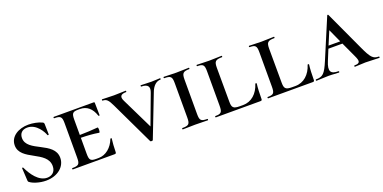

<svg xmlns="http://www.w3.org/2000/svg" viewBox="-15 -1041 3208 1607"><g transform="rotate(-20 1589.0 -237.5)"><path d="M134 -392C134 -430 156 -460 205 -460C287 -460 334 -371 343 -343C345 -338 355 -341 355 -345L353 -438C352 -447 350 -452 337 -457C309 -470 263 -480 222 -480C135 -480 56 -435 56 -355C56 -216 296 -223 296 -85C296 -29 258 -8 220 -8C146 -8 91 -88 60 -155C58 -160 47 -159 49 -153L55 -47C55 -36 58 -30 64 -27C89 -7 147 12 203 12C308 12 379 -50 379 -128C379 -275 134 -265 134 -392Z M827 -133C801 -63 744 -16 681 -16H658C607 -16 598 -29 598 -85V-226C655 -225 705 -222 757 -213C766 -211 768 -261 758 -259C705 -254 655 -252 598 -251V-386C598 -443 607 -455 658 -455H672C734 -455 776 -419 799 -350C800 -346 810 -346 810 -350C810 -375 808 -427 808 -460C808 -465 806 -468 799 -468H444C440 -468 440 -456 444 -456C502 -456 512 -444 512 -387V-81C512 -23 502 -12 444 -12C440 -12 440 0 444 0H816C828 0 831 -4 831 -15C831 -53 835 -102 839 -133C839 -137 828 -137 827 -133Z M1391 -468C1362 -468 1347 -465 1315 -465C1269 -465 1247 -468 1219 -468C1216 -468 1216 -456 1219 -456C1282 -456 1295 -426 1276 -378L1178 -116L1042 -395C1021 -438 1038 -456 1085 -456C1089 -456 1089 -468 1085 -468C1055 -468 1023 -465 980 -465C931 -465 908 -468 875 -468C871 -468 871 -456 875 -456C911 -456 925 -439 951 -385L1134 -1C1137 4 1154 4 1157 -1L1301 -372C1321 -428 1353 -456 1391 -456C1395 -456 1395 -468 1391 -468Z M1580 -81V-385C1580 -442 1590 -456 1648 -456C1651 -456 1651 -468 1648 -468C1619 -468 1580 -465 1535 -465C1494 -465 1454 -468 1424 -468C1420 -468 1420 -456 1424 -456C1483 -456 1493 -444 1493 -387V-81C1493 -23 1483 -12 1424 -12C1420 -12 1420 0 1424 0C1454 0 1494 -2 1535 -2C1580 -2 1617 0 1648 0C1651 0 1651 -12 1648 -12C1590 -12 1580 -23 1580 -81Z M1868 -386C1868 -443 1879 -456 1940 -456C1943 -456 1943 -468 1940 -468C1910 -468 1871 -465 1828 -465C1787 -465 1749 -468 1718 -468C1714 -468 1714 -456 1718 -456C1771 -456 1781 -444 1781 -387V-81C1781 -23 1771 -12 1718 -12C1714 -12 1714 0 1718 0H2115C2127 0 2130 -4 2130 -15C2130 -58 2132 -115 2137 -150C2137 -154 2126 -155 2125 -152C2100 -71 2043 -19 1968 -19H1939C1880 -19 1869 -33 1869 -85Z M2334 -386C2334 -443 2345 -456 2406 -456C2409 -456 2409 -468 2406 -468C2376 -468 2337 -465 2294 -465C2253 -465 2215 -468 2184 -468C2180 -468 2180 -456 2184 -456C2237 -456 2247 -444 2247 -387V-81C2247 -23 2237 -12 2184 -12C2180 -12 2180 0 2184 0H2581C2593 0 2596 -4 2596 -15C2596 -58 2598 -115 2603 -150C2603 -154 2592 -155 2591 -152C2566 -71 2509 -19 2434 -19H2405C2346 -19 2335 -33 2335 -85Z M3174 -12C3124 -12 3105 -32 3057 -137L2897 -483C2895 -488 2888 -488 2886 -483L2738 -132C2695 -30 2675 -12 2615 -12C2609 -12 2609 0 2615 0C2655 0 2676 -4 2723 -4C2765 -4 2782 0 2815 0C2821 0 2821 -12 2815 -12C2746 -12 2726 -39 2761 -123L2800 -218H2925L2987 -84C3011 -33 3011 -12 2958 -12C2952 -12 2952 0 2958 0C2988 0 3021 -4 3052 -4C3091 -4 3136 0 3174 0C3180 0 3180 -12 3174 -12ZM2810 -242 2860 -361 2914 -242Z"/></g></svg>

Font: Cormorant SC Semi
Style: Regular
Weight: 600
Designer: Christian Thalmann (Catharsis Fonts)
Version: Version 1.000;PS 001.000;hotconv 1.0.70;makeotf.lib2.5.58329